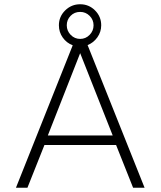

<svg xmlns="http://www.w3.org/2000/svg" viewBox="-20 -883 755 903"><path d="M660 0H606L526 -201H189L109 0H55L322 -670Q293 -681 275 -706.5Q257 -732 257 -764Q257 -805 286.5 -834Q316 -863 357 -863Q398 -863 427 -834Q456 -805 456 -764Q456 -733 438 -707.5Q420 -682 392 -671ZM357 -700Q383 -700 401.5 -719Q420 -738 420 -764Q420 -790 401.5 -808.5Q383 -827 357 -827Q330 -827 312 -808.5Q294 -790 294 -764Q294 -738 312.5 -719Q331 -700 357 -700ZM510 -246 357 -633 205 -246Z"/></svg>

Font: Prompt ExtraLight
Style: Regular
Weight: 275
Designer: Katatrad Team
Foundry: CadsonDemak
Version: Version 1.000